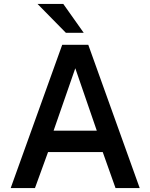

<svg xmlns="http://www.w3.org/2000/svg" viewBox="-20 -949 759 969"><path d="M34 0 294 -723H425.5L685 0H563L498.5 -181.5H222.5L156.5 0ZM250.5 -289.5H468.5L360 -604.5ZM299.5 -929H169.5L312.5 -783.5H402.5Z"/></svg>

Font: Public Sans SemiBold
Style: Regular
Weight: 600
Designer: The Public Sans Project Authors: Dan O. Williams and USWDS (Libre Franklin designed by Pablo Impallari and Rodrigo Fuenz
Version: Version 1.007